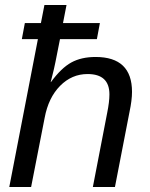

<svg xmlns="http://www.w3.org/2000/svg" viewBox="-20 -745 596 765"><path d="M182 -418H183Q224 -474 264 -496Q304 -518 361 -518Q506 -518 506 -379Q506 -346 496 -299L438 0H350L407 -295Q416 -339 416 -369Q416 -450 329 -450Q266 -450 219.5 -403Q173 -356 158 -276L104 0H17L131 -589H67L79 -653H143L157 -725H245L231 -653H378L366 -589H219Q197 -475 191 -454Q184 -428 182 -418Z"/></svg>

Font: Libra Sans
Style: Italic
Weight: 400
Italic angle: -12°
Foundry: Context Ltd
Version: Version 1.002